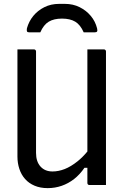

<svg xmlns="http://www.w3.org/2000/svg" viewBox="-20 -955 640 991"><path d="M527 0H442Q440 0 438 -0.5Q436 -1 435 -2Q434 -3 433 -4Q432 -5 431.5 -7Q431 -9 431 -11V-89H416Q392 -54 362.5 -31Q333 -8 298.5 4Q264 16 226 16Q188 16 158.5 3.5Q129 -9 109.5 -31Q90 -53 80 -83Q70 -113 70 -147V-700H155Q159 -700 161 -698.5Q163 -697 164.5 -695Q166 -693 166 -689V-166Q166 -121 189 -95.5Q212 -70 251 -70Q282 -70 314 -82.5Q346 -95 381 -123Q406 -143 431 -173V-700H516Q520 -700 522 -698.5Q524 -697 525.5 -695Q527 -693 527 -689ZM188 -788H132Q122 -788 119.5 -792.5Q117 -797 119 -809Q129 -845 152 -873Q175 -901 209 -918Q243 -935 285 -935H315Q357 -935 391 -918Q425 -901 448.5 -873Q472 -845 481 -809Q484 -797 481 -792.5Q478 -788 468 -788H412Q395 -827 368.5 -843Q342 -859 300 -859Q258 -859 231.5 -843Q205 -827 188 -788Z"/></svg>

Font: Code D OnePiece
Style: Regular
Weight: 400
Version: Version 1.085; ttfautohint (v1.8.4.7-5d5b);Nerd Fonts 3.0.2